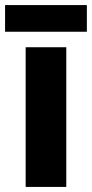

<svg xmlns="http://www.w3.org/2000/svg" viewBox="-36 -736 362 756"><path d="M225 0H65V-550H225ZM306 -716V-611H-16V-716Z"/></svg>

Font: Noto Sans Khmer SemiCondensed ExtraBold
Style: Regular
Weight: 800
Width: 4
Designer: Danh Hong and the Monotype Design Team
Foundry: Monotype Imaging Inc.
Version: Version 2.004